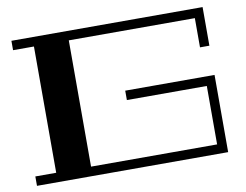

<svg xmlns="http://www.w3.org/2000/svg" viewBox="-76 -800 1161 906"><g transform="rotate(-10 504.5 -347.5)"><path d="M902 -510V-650H298V-45H902V-325H519V-370H947V0H31V-45H131V-650H31V-695H947V-510Z"/></g></svg>

Font: Geostar Fill
Style: Regular
Weight: 400
Designer: Joe Prince
Foundry: Joe Prince
Version: Version 1.002